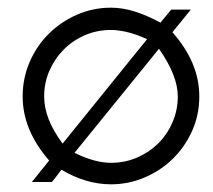

<svg xmlns="http://www.w3.org/2000/svg" viewBox="-20 -475 555 500"><path d="M477 -450 429 -391Q499 -312 499 -224Q499 -176 480.5 -134.5Q462 -93 430.5 -62Q399 -31 357 -13Q315 5 269 5Q204 5 140 -33Q136 -28 129 -18.5Q122 -9 115 -1H63L108 -57Q39 -136 39 -224Q39 -271 57 -313Q75 -355 106.5 -386.5Q138 -418 180 -436.5Q222 -455 269 -455Q299 -455 331 -445Q363 -435 398 -416Q402 -421 410.5 -431.5Q419 -442 426 -450ZM269 -51Q305 -51 336.5 -64.5Q368 -78 391.5 -101Q415 -124 429 -156Q443 -188 443 -224Q443 -278 394 -348L174 -77Q203 -63 226 -57Q249 -51 269 -51ZM269 -397Q233 -397 201.5 -383.5Q170 -370 146.5 -346.5Q123 -323 109 -291.5Q95 -260 95 -224Q95 -195 106.5 -165Q118 -135 143 -101L363 -373Q332 -387 309 -392Q286 -397 269 -397Z"/></svg>

Font: Fundamental  Brigade Scvhlank
Style: Regular
Weight: 100
Designer: Peter Wiegel, original typeface by Arno Drescher 1935
Foundry: Peter Wiegel
Version: Version 0.000 2012 initial release